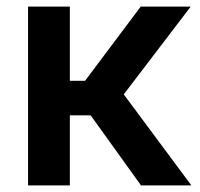

<svg xmlns="http://www.w3.org/2000/svg" viewBox="-20 -561 604 581"><path d="M64.9 0V-541H191.4V-316.4H237.3L405.8 -541H557.1L354.5 -275.4L559.1 0H406.7L254.4 -211.9H191.4V0Z"/></svg>

Font: Inter 17pt SemiBold
Style: Regular
Weight: 600
Version: Version 4.001;git-66647c0bb